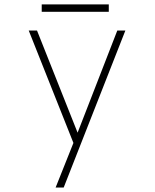

<svg xmlns="http://www.w3.org/2000/svg" viewBox="-20 -636 690 856"><path d="M228 200 313 -13V5.5H309L108 -500H145L331.5 -30.5H320.5L503 -500H539L264 200ZM166 -583.5V-616.5H465V-583.5Z"/></svg>

Font: Trispace Thin Thin
Style: Regular
Weight: 250
Version: Version 1.210